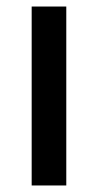

<svg xmlns="http://www.w3.org/2000/svg" viewBox="-20 -568 300 588"><path d="M77 -548H183V0H77Z"/></svg>

Font: Application Medium
Style: Regular
Weight: 500
Designer: Wei Huang
Foundry: Wei Huang
Version: Version 0.012